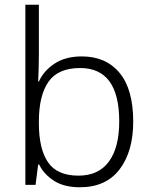

<svg xmlns="http://www.w3.org/2000/svg" viewBox="-20 -780 639 810"><path d="M144 -550Q144 -521 143 -488.5Q142 -456 141 -436H144Q164 -481 210 -511.5Q256 -542 325 -542Q427 -542 484.5 -472.5Q542 -403 542 -267Q542 -141 484.5 -65.5Q427 10 317 10Q250 10 207.5 -17.5Q165 -45 145 -86H141L130 0H87V-760H144ZM318 -493Q225 -493 184.5 -435Q144 -377 144 -267V-260Q144 -152 182.5 -95.5Q221 -39 311 -39Q396 -39 439.5 -98.5Q483 -158 483 -268Q483 -493 318 -493Z"/></svg>

Font: Noto Sans Lao UI Light
Style: Regular
Weight: 300
Designer: Monotype Design Team
Foundry: Monotype Imaging Inc.
Version: Version 2.000; ttfautohint (v1.8.4.7-5d5b)